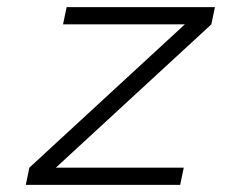

<svg xmlns="http://www.w3.org/2000/svg" viewBox="-20 -516 672 536"><path d="M52 0 62 -48 496 -448H156L166 -496H580L570 -448L136 -48H493L483 0Z"/></svg>

Font: Atkinson Hyperlegible Mono ExtraLight
Style: Italic
Weight: 200
Italic angle: -12°
Monospace: yes
Designer: Elliott Scott, Megan Eiswerth, Linus Boman, Theodore Petrosky, Letters from Sweden
Foundry: Applied Design Works, Letters from Sweden
Version: Version 2.001